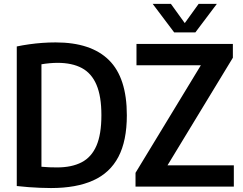

<svg xmlns="http://www.w3.org/2000/svg" viewBox="-20 -968 1258 996"><path d="M244.5 7.5Q216.5 7.5 187.5 6.2Q158.5 5 128.2 2.8Q98 0.5 67 -3V-727Q97.5 -733.5 131.2 -738.2Q165 -743 199.5 -745.5Q234 -748 268.5 -748Q452.5 -748 545.2 -656.2Q638 -564.5 638 -370Q638 -237.5 594.2 -154.2Q550.5 -71 463 -31.8Q375.5 7.5 244.5 7.5ZM276 -99.5Q352 -99.5 403.2 -126Q454.5 -152.5 480.2 -211.8Q506 -271 506 -370.5Q506 -468.5 480.5 -528.2Q455 -588 404.5 -615Q354 -642 278.5 -642Q259.5 -642 237.2 -640Q215 -638 195 -634.5V-103Q216.5 -101 236.2 -100.2Q256 -99.5 276 -99.5ZM683 0V-71.5L1037.5 -655L1040.5 -629.5H688V-740H1188V-668.5L833.5 -85L830 -110.5H1193V0ZM883.5 -800 772 -948H866.5L948 -835H929L1010.5 -948H1105L993.5 -800Z"/></svg>

Font: Encode Sans SC SemiCondensed SemiBold
Style: Regular
Weight: 600
Width: 4
Designer: Multiple Designers
Foundry: Impallari Type
Version: Version 3.002